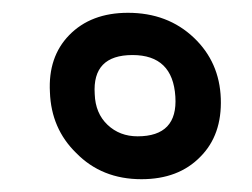

<svg xmlns="http://www.w3.org/2000/svg" viewBox="-20 -722 394 300"><path d="M283 -663Q323 -625 325 -568Q327 -511 293 -477Q259 -442 201 -442Q139 -442 99 -483Q60 -521 58 -578Q55 -633 88 -667Q122 -702 180 -702Q242 -702 283 -663ZM128 -575Q129 -545 148 -527Q167 -509 195 -509Q258 -509 254 -571Q250 -636 187 -636Q124 -636 128 -575Z"/></svg>

Font: Taylor Sans Upright Semi Bold
Style: Regular
Weight: 600
Italic angle: -8°
Designer: Natanael Gama
Version: Version 1.001 September 8, 2015